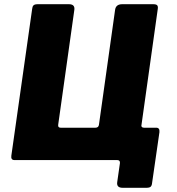

<svg xmlns="http://www.w3.org/2000/svg" viewBox="-20 -762 841 914"><path d="M49 0Q31 0 34 -21L133 -719Q134 -731 139.5 -736.5Q145 -742 160 -742H308Q337 -742 334 -716L257 -168Q255 -154 269 -154H434Q449 -154 451 -168L528 -716Q532 -742 562 -742H709Q724 -742 728.5 -736.5Q733 -731 731 -719L633 -21Q630 0 612 0ZM564 132Q534 132 538 105L551 14Q552 0 538 0H475L653 -168Q651 -154 666 -154H724Q741 -154 739 -133L704 109Q703 121 697.5 126.5Q692 132 677 132Z"/></svg>

Font: Libre Franklin ExtraBold
Style: Italic
Weight: 800
Italic angle: -8°
Designer: Pablo Impallari, Rodrigo Fuenzalida, Nhung Nguyen
Foundry: Impallari Type
Version: Version 3.000